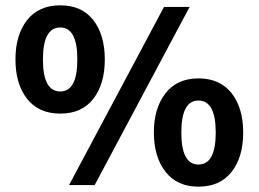

<svg xmlns="http://www.w3.org/2000/svg" viewBox="-20 -694 970 720"><path d="M330 -323.5Q287 -268 206 -268Q125 -268 81.5 -323.5Q38 -379 38 -471Q38 -563 81.5 -618.5Q125 -674 206 -674Q287 -674 330 -618.5Q373 -563 373 -471Q373 -379 330 -323.5ZM206 -351Q270 -351 270 -471Q270 -591 206 -591Q141 -591 141 -471Q141 -351 206 -351ZM335 0H239L595 -668H691ZM724 6Q644 6 600.5 -50Q557 -106 557 -197Q557 -288 600.5 -344Q644 -400 724 -400Q805 -400 848.5 -344.5Q892 -289 892 -197Q892 -105 848.5 -49.5Q805 6 724 6ZM724 -77Q789 -77 789 -197Q789 -317 724 -317Q660 -317 660 -197Q660 -77 724 -77Z"/></svg>

Font: Gantari
Style: Bold
Weight: 700
Designer: Anugrah Pasau
Foundry: Lafontype
Version: Version 1.000